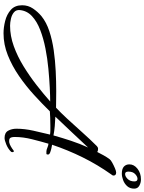

<svg xmlns="http://www.w3.org/2000/svg" viewBox="118 -900 838 1115"><g transform="rotate(90 537.5 -342.0)"><path d="M173 57Q139 57 101 47.5Q63 38 36.5 14.5Q10 -9 10 -51Q10 -86 29 -114Q48 -142 73 -163Q109 -192 160.5 -209Q212 -226 271.5 -234.5Q331 -243 392.5 -246Q454 -249 509 -249Q535 -249 559.5 -248.5Q584 -248 605 -248Q633 -274 670 -314Q707 -354 747.5 -399.5Q788 -445 828 -485Q835 -492 844 -492Q849 -492 853.5 -491Q858 -490 862 -487Q871 -505 881.5 -524Q892 -543 904 -559Q909 -566 924.5 -574.5Q940 -583 956.5 -590Q973 -597 981 -597Q999 -597 999 -582Q999 -578 996.5 -574Q994 -570 992 -568Q936 -489 893.5 -403Q851 -317 820 -225Q827 -224 840.5 -221Q854 -218 865.5 -213.5Q877 -209 877 -201Q877 -192 872 -192Q867 -192 859 -192Q850 -192 837.5 -197.5Q825 -203 814 -204Q801 -160 788 -108Q775 -56 775 -9Q775 11 781 18.5Q787 26 806 24Q817 22 830 14.5Q843 7 853 -1Q857 -3 857 -3Q863 -3 863 6Q863 11 860 14Q843 31 818.5 41Q794 51 781 51Q750 51 738.5 30Q727 9 727 -18Q727 -65 738.5 -116.5Q750 -168 761 -213Q749 -215 736 -215Q723 -215 709 -215Q684 -215 661.5 -214Q639 -213 626 -212Q582 -167 530.5 -120Q479 -73 421 -33Q363 7 300.5 32Q238 57 173 57ZM766 -233Q780 -283 797 -334.5Q814 -386 836 -434Q793 -388 747 -339Q701 -290 657 -244Q683 -243 712 -240.5Q741 -238 766 -233ZM129 19Q188 19 247.5 -2.5Q307 -24 364 -59Q421 -94 473 -134.5Q525 -175 569 -214Q538 -214 488 -211.5Q438 -209 379 -203.5Q320 -198 261.5 -186.5Q203 -175 153.5 -156Q104 -137 73 -108Q42 -79 38 -38Q36 -16 51 -3.5Q66 9 88.5 14Q111 19 129 19ZM988 -630Q960 -630 947 -642Q934 -654 934 -674Q934 -701 959.5 -721Q985 -741 1021 -741Q1041 -741 1058 -731.5Q1075 -722 1075 -702Q1075 -677 1060.5 -661Q1046 -645 1025.5 -637.5Q1005 -630 988 -630ZM990 -649Q1004 -649 1018.5 -663.5Q1033 -678 1033 -703Q1033 -721 1018 -721Q1005 -721 990.5 -707.5Q976 -694 976 -668Q976 -649 990 -649Z"/></g></svg>

Font: Corinthia
Style: Bold
Weight: 700
Designer: Robert E. Leuschke
Foundry: Robert E. Leuschke
Version: Version 1.013; ttfautohint (v1.8.3)